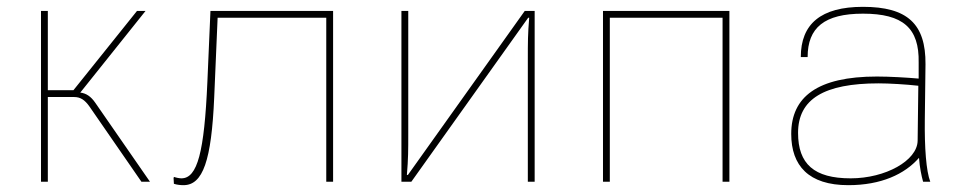

<svg xmlns="http://www.w3.org/2000/svg" viewBox="-20 -532 2823 562"><path d="M197 -248C215 -248 228 -240 242 -220L394 0H419L259 -231C246 -250 232 -259 215 -261L406 -500H381L195 -268H120V-500H100V0H120V-248Z M488 -12 489 6C498 9 509 10 517 10C574 10 599 -62 607 -247L617 -480H935V0H955V-500H596L587 -292C578 -87 558 -10 511 -10C505 -10 495 -12 490 -14Z M1155 0H1184L1526 -480H1529C1525 -433 1525 -407 1525 -360V0H1545V-500H1516L1174 -20H1171C1175 -67 1175 -93 1175 -140V-500H1155Z M1765 0V-480H2095V0H2115V-500H1745V0Z M2666 -120C2665 -62 2572 -10 2470 -10C2363 -10 2316 -52 2316 -143C2316 -242 2392 -288 2552 -288C2582 -288 2633 -285 2668 -281ZM2296 -140C2296 -47 2347 10 2463 10C2559 10 2628 -22 2670 -70C2672 -42 2677 -18 2682 0H2703C2691 -31 2686 -100 2687 -182L2689 -344C2690 -462 2636 -512 2506 -512C2383 -512 2324 -462 2324 -365H2344C2344 -451 2393 -492 2506 -492C2623 -492 2671 -450 2669 -349V-302C2635 -305 2583 -308 2547 -308C2372 -308 2296 -248 2296 -140Z"/></svg>

Font: Perun Thin
Style: Regular
Weight: 100
Foundry: Copyright (c) Stefan Peev, Context Ltd, 2016
Version: Version 1.089